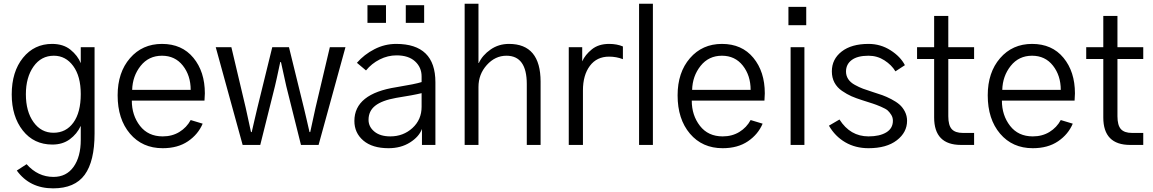

<svg xmlns="http://www.w3.org/2000/svg" viewBox="-20 -779 6195 1032"><path d="M119.1 -272.5Q119.1 -179.7 160.2 -122.6Q201.2 -65.4 267.6 -65.4Q335 -65.4 374.5 -120.1Q414.1 -174.8 414.1 -273.4Q414.1 -369.1 373.5 -424.3Q333 -479.5 269.5 -479.5Q201.2 -479.5 160.2 -421.4Q119.1 -363.3 119.1 -272.5ZM43 -271.5Q43 -393.6 103.5 -468.3Q164.1 -543 259.8 -543Q320.3 -543 358.9 -511.7Q397.5 -480.5 414.1 -439.5V-525.4H488.3V-61.5Q488.3 87.9 435.1 160.6Q381.8 233.4 265.6 233.4Q139.6 233.4 70.3 137.7L123 103.5Q183.6 171.9 267.6 171.9Q336.9 171.9 375.5 117.7Q414.1 63.5 414.1 -27.3V-102.5Q393.6 -58.6 355 -30.3Q316.4 -2 261.7 -2Q162.1 -2 102.5 -77.6Q43 -153.3 43 -271.5Z M612.3 -266.6Q612.3 -389.6 678.7 -466.3Q745.1 -543 850.6 -543Q958 -543 1019.5 -468.3Q1081.1 -393.6 1081.1 -277.3Q1081.1 -263.7 1079.1 -238.3H688.5Q688.5 -159.2 732.4 -102.5Q776.4 -45.9 854.5 -45.9Q905.3 -45.9 944.3 -69.8Q983.4 -93.8 1004.9 -133.8L1069.3 -114.3Q1044.9 -56.6 990.2 -19.5Q935.5 17.6 854.5 17.6Q745.1 17.6 678.7 -60.5Q612.3 -138.7 612.3 -266.6ZM690.4 -295.9H1004.9Q1004.9 -373 962.9 -426.3Q920.9 -479.5 850.6 -479.5Q779.3 -479.5 735.8 -424.8Q692.4 -370.1 690.4 -295.9Z M1139.6 -525.4H1223.6L1300.8 -199.2Q1325.2 -86.9 1329.1 -69.3H1333Q1337.9 -92.8 1348.6 -136.7Q1359.4 -180.7 1363.3 -199.2L1443.4 -525.4H1533.2L1614.3 -195.3Q1618.2 -178.7 1627.9 -137.7Q1637.7 -96.7 1643.6 -69.3H1647.5Q1650.4 -81.1 1675.8 -199.2L1752.9 -525.4H1836.9L1692.4 0H1597.7L1518.6 -316.4Q1492.2 -435.5 1490.2 -445.3H1486.3Q1462.9 -335 1458 -316.4L1378.9 0H1284.2Z M1960.9 -134.8Q1960.9 -97.7 1992.2 -71.8Q2023.4 -45.9 2078.1 -45.9Q2147.5 -45.9 2196.8 -90.8Q2246.1 -135.7 2246.1 -205.1V-278.3Q2203.1 -267.6 2109.4 -252.9Q2033.2 -239.3 1997.1 -210.9Q1960.9 -182.6 1960.9 -134.8ZM1884.8 -128.9Q1884.8 -275.4 2111.3 -310.5Q2212.9 -327.1 2246.1 -337.9V-368.2Q2246.1 -417 2210.9 -449.2Q2175.8 -481.4 2111.3 -481.4Q2064.5 -481.4 2021 -459.5Q1977.5 -437.5 1947.3 -400.4L1898.4 -441.4Q1937.5 -486.3 1992.7 -514.6Q2047.9 -543 2109.4 -543Q2320.3 -543 2320.3 -336.9V0H2248V-85.9Q2232.4 -43.9 2183.6 -13.2Q2134.8 17.6 2068.4 17.6Q1981.4 17.6 1933.1 -23.4Q1884.8 -64.5 1884.8 -128.9ZM1955.1 -656.2V-751H2054.7V-656.2ZM2161.1 -656.2V-751H2259.8V-656.2Z M2477.5 0V-758.8H2551.8V-440.4H2553.7Q2573.2 -482.4 2616.7 -512.7Q2660.2 -543 2715.8 -543Q2885.7 -543 2885.7 -339.8V0H2811.5V-327.1Q2811.5 -479.5 2702.1 -479.5Q2641.6 -479.5 2596.7 -429.7Q2551.8 -379.9 2551.8 -311.5V0Z M3037.1 0V-525.4H3109.4V-449.2Q3125 -484.4 3161.1 -513.7Q3197.3 -543 3253.9 -543Q3295.9 -543 3328.1 -529.3V-460.9Q3293 -474.6 3253.9 -474.6Q3187.5 -474.6 3150.4 -424.8Q3113.3 -375 3113.3 -293V0Z M3415 0V-758.8H3489.3V0Z M3622.1 -266.6Q3622.1 -389.6 3688.5 -466.3Q3754.9 -543 3860.4 -543Q3967.8 -543 4029.3 -468.3Q4090.8 -393.6 4090.8 -277.3Q4090.8 -263.7 4088.9 -238.3H3698.2Q3698.2 -159.2 3742.2 -102.5Q3786.1 -45.9 3864.3 -45.9Q3915 -45.9 3954.1 -69.8Q3993.2 -93.8 4014.6 -133.8L4079.1 -114.3Q4054.7 -56.6 4000 -19.5Q3945.3 17.6 3864.3 17.6Q3754.9 17.6 3688.5 -60.5Q3622.1 -138.7 3622.1 -266.6ZM3700.2 -295.9H4014.6Q4014.6 -373 3972.7 -426.3Q3930.7 -479.5 3860.4 -479.5Q3789.1 -479.5 3745.6 -424.8Q3702.1 -370.1 3700.2 -295.9Z M4217.8 -643.6V-742.2H4313.5V-643.6ZM4229.5 0V-525.4H4303.7V0Z M4435.5 -103.5 4492.2 -136.7Q4549.8 -45.9 4648.4 -45.9Q4708 -45.9 4743.7 -67.4Q4779.3 -88.9 4779.3 -129.9Q4779.3 -147.5 4770.5 -161.6Q4761.7 -175.8 4751.5 -185.1Q4741.2 -194.3 4714.8 -205.6Q4688.5 -216.8 4671.4 -222.2Q4654.3 -227.5 4615.2 -240.2Q4581.1 -251 4556.6 -261.7Q4532.2 -272.5 4505.9 -290.5Q4479.5 -308.6 4465.3 -335Q4451.2 -361.3 4451.2 -395.5Q4451.2 -460.9 4503.9 -502Q4556.6 -543 4648.4 -543Q4712.9 -543 4766.6 -508.8Q4820.3 -474.6 4843.8 -428.7L4793 -395.5Q4772.5 -429.7 4733.9 -454.6Q4695.3 -479.5 4648.4 -479.5Q4588.9 -479.5 4558.1 -456.5Q4527.3 -433.6 4527.3 -394.5Q4527.3 -372.1 4539.1 -354Q4550.8 -335.9 4574.7 -322.8Q4598.6 -309.6 4618.7 -302.2Q4638.7 -294.9 4671.9 -284.2Q4700.2 -275.4 4722.2 -267.6Q4744.1 -259.8 4770.5 -246.1Q4796.9 -232.4 4814.5 -217.3Q4832 -202.1 4843.8 -179.2Q4855.5 -156.2 4855.5 -129.9Q4855.5 -67.4 4800.3 -24.9Q4745.1 17.6 4648.4 17.6Q4578.1 17.6 4523.4 -14.2Q4468.8 -45.9 4435.5 -103.5Z M4909.2 -461.9V-525.4H5001V-693.4H5077.1V-525.4H5215.8V-461.9H5077.1V-154.3Q5077.1 -105.5 5095.7 -85Q5114.3 -64.5 5155.3 -64.5H5215.8V0H5145.5Q5001 0 5001 -147.5V-461.9Z M5289.1 -266.6Q5289.1 -389.6 5355.5 -466.3Q5421.9 -543 5527.3 -543Q5634.8 -543 5696.3 -468.3Q5757.8 -393.6 5757.8 -277.3Q5757.8 -263.7 5755.9 -238.3H5365.2Q5365.2 -159.2 5409.2 -102.5Q5453.1 -45.9 5531.2 -45.9Q5582 -45.9 5621.1 -69.8Q5660.2 -93.8 5681.6 -133.8L5746.1 -114.3Q5721.7 -56.6 5667 -19.5Q5612.3 17.6 5531.2 17.6Q5421.9 17.6 5355.5 -60.5Q5289.1 -138.7 5289.1 -266.6ZM5367.2 -295.9H5681.6Q5681.6 -373 5639.6 -426.3Q5597.7 -479.5 5527.3 -479.5Q5456.1 -479.5 5412.6 -424.8Q5369.1 -370.1 5367.2 -295.9Z M5818.4 -461.9V-525.4H5910.2V-693.4H5986.3V-525.4H6125V-461.9H5986.3V-154.3Q5986.3 -105.5 6004.9 -85Q6023.4 -64.5 6064.5 -64.5H6125V0H6054.7Q5910.2 0 5910.2 -147.5V-461.9Z"/></svg>

Font: Gothic A1
Style: Regular
Weight: 400
Designer: HanYang I&C Co.,Ltd.
Foundry: HanYang I&C Co.,Ltd.
Version: Version 2.50